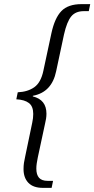

<svg xmlns="http://www.w3.org/2000/svg" viewBox="-20 -780 457 930"><path d="M188 130Q141 130 117.5 105.5Q94 81 94 39Q94 23 96 9Q98 -5 102 -22L136 -185Q141 -208 141 -228Q141 -265 120 -281Q99 -297 59 -299L66 -333Q114 -335 146 -357.5Q178 -380 190 -437L229 -619Q245 -693 277.5 -726.5Q310 -760 375 -760H417L410 -726H386Q346 -726 325 -700.5Q304 -675 290 -613L252 -435Q231 -333 139 -316V-313Q205 -297 205 -229Q205 -217 203 -204.5Q201 -192 198 -180L163 -17Q160 -2 158 11Q156 24 156 37Q156 66 169 81Q182 96 211 96H237L230 130Z"/></svg>

Font: Noto Serif Condensed Light
Style: Italic
Weight: 300
Width: 3
Italic angle: -12°
Designer: Monotype Design Team
Foundry: Monotype Imaging Inc.
Version: Version 2.014; ttfautohint (v1.8.4.7-5d5b)